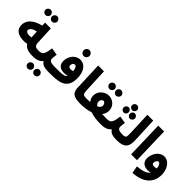

<svg xmlns="http://www.w3.org/2000/svg" viewBox="163 -2121 3623 3623"><g transform="rotate(45 1974.5 -310.0)"><path d="M220 -715C259 -715 291 -747 291 -786C291 -826 259 -857 220 -857C180 -857 149 -826 149 -786C149 -747 180 -715 220 -715ZM395 -714C434 -714 467 -746 467 -785C467 -825 434 -857 395 -857C356 -857 325 -825 325 -785C325 -746 356 -714 395 -714Z M586 5C644 5 675 -27 675 -73C675 -115 652 -148 596 -148C523 -148 492 -165 488 -248L471 -609H316L319 -532C151 -492 31 -405 31 -264C31 -106 185 -58 362 -87C400 -22 478 5 586 5ZM185 -277C185 -325 241 -366 326 -380L333 -230C254 -216 185 -233 185 -277Z M875 237C914 237 946 206 946 166C946 126 914 94 875 94C835 94 804 126 804 166C804 206 835 237 875 237ZM700 237C738 237 771 206 771 166C771 126 738 94 700 94C660 94 628 126 628 166C628 206 660 237 700 237Z M586 5C667 5 755 -3 810 -78C841 -19 906 5 1012 5C1071 5 1101 -27 1101 -73C1101 -115 1078 -148 1022 -148C918 -148 888 -174 888 -224C888 -261 896 -306 900 -336L753 -360C728 -171 699 -148 596 -148Z M1278 -678C1320 -678 1354 -713 1354 -755C1354 -799 1320 -835 1278 -835C1234 -835 1200 -799 1200 -755C1200 -713 1234 -678 1278 -678Z M1012 5C1223 5 1330 -7 1402 -65C1457 -107 1491 -183 1491 -290C1491 -463 1417 -586 1284 -586C1156 -586 1071 -463 1071 -343C1071 -236 1140 -189 1241 -189C1270 -189 1300 -195 1326 -205C1318 -187 1307 -175 1292 -167C1261 -150 1199 -147 1022 -147ZM1220 -372C1220 -417 1245 -448 1275 -448C1308 -448 1333 -412 1339 -336C1318 -330 1298 -327 1281 -327C1240 -327 1220 -344 1220 -372Z M1867 5C1926 5 1957 -27 1957 -73C1957 -115 1934 -148 1877 -148C1797 -148 1779 -161 1774 -256L1752 -745H1597L1619 -178C1624 -52 1673 5 1867 5Z M2061 -582C2100 -582 2132 -614 2132 -653C2132 -693 2100 -724 2061 -724C2021 -724 1990 -693 1990 -653C1990 -614 2021 -582 2061 -582ZM2236 -581C2275 -581 2308 -613 2308 -652C2308 -692 2275 -724 2236 -724C2197 -724 2166 -692 2166 -652C2166 -613 2197 -581 2236 -581Z M1868 5C1951 6 2070 -9 2133 -35C2202 -9 2303 5 2406 5C2464 5 2495 -27 2495 -73C2495 -115 2472 -148 2416 -148C2377 -148 2337 -148 2299 -151C2328 -188 2348 -233 2348 -290C2348 -393 2263 -488 2145 -488C2042 -488 1931 -402 1931 -282C1931 -229 1950 -188 1979 -152C1945 -149 1910 -147 1878 -147ZM2082 -270C2082 -314 2111 -346 2142 -346C2173 -346 2197 -309 2197 -275C2197 -240 2175 -209 2131 -188C2098 -214 2082 -241 2082 -270Z M2646 -602C2684 -602 2713 -633 2713 -669C2713 -707 2684 -737 2646 -737C2608 -737 2578 -707 2578 -669C2578 -633 2608 -602 2646 -602ZM2564 -458C2600 -458 2630 -490 2630 -528C2630 -564 2600 -596 2564 -596C2526 -596 2495 -564 2495 -528C2495 -490 2526 -458 2564 -458ZM2727 -458C2765 -458 2795 -490 2795 -528C2795 -564 2765 -596 2727 -596C2690 -596 2661 -564 2661 -528C2661 -490 2690 -458 2727 -458Z M2406 5C2487 5 2575 -3 2630 -78C2661 -19 2726 5 2832 5C2891 5 2921 -27 2921 -73C2921 -115 2898 -148 2842 -148C2738 -148 2708 -174 2708 -224C2708 -261 2716 -306 2720 -336L2573 -360C2548 -171 2519 -148 2416 -148Z M2832 5C3070 5 3094 -100 3088 -258L3067 -745H2911L2930 -274C2934 -167 2928 -148 2842 -148Z M3222 0H3378L3357 -745H3201Z M3487 230C3757 214 3905 82 3905 -138C3905 -264 3834 -416 3694 -416C3572 -416 3485 -284 3485 -159C3485 -52 3563 -8 3655 -8C3682 -8 3706 -12 3727 -20C3686 45 3596 71 3460 84ZM3632 -188C3632 -222 3654 -268 3688 -268C3725 -268 3748 -218 3753 -153C3732 -146 3711 -143 3692 -143C3650 -143 3632 -158 3632 -188Z"/></g></svg>

Font: Noto Sans Arabic ExtBd
Style: Regular
Weight: 800
Designer: Monotype Design Team, Nadine Chahine, Nizar Qandah and Khaled Hosny
Foundry: Monotype Imaging Inc.
Version: Version 2.012